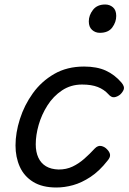

<svg xmlns="http://www.w3.org/2000/svg" viewBox="-20 -815 572 854"><path d="M231 19Q168 19 127.5 -6Q87 -31 68 -73.5Q49 -116 49 -168Q49 -224 68.5 -285.5Q88 -347 126 -400Q164 -453 221 -486Q278 -519 354 -519Q411 -519 450.5 -501Q490 -483 520 -448Q535 -430 530.5 -417.5Q526 -405 514 -394Q501 -384 488 -382.5Q475 -381 462 -396Q443 -417 415 -428Q387 -439 345 -439Q295 -439 256 -413Q217 -387 191 -346Q165 -305 152 -259.5Q139 -214 139 -173Q139 -139 150.5 -114Q162 -89 184.5 -75.5Q207 -62 241 -61Q275 -61 302.5 -74Q330 -87 354.5 -108.5Q379 -130 402 -155Q416 -169 431 -165.5Q446 -162 456 -151Q468 -139 469.5 -127Q471 -115 458 -100Q422 -54 382.5 -28Q343 -2 305 8.5Q267 19 231 19ZM424 -669Q404 -669 389.5 -682Q375 -695 375 -720Q375 -747 393.5 -771Q412 -795 448 -795Q468 -795 482.5 -782.5Q497 -770 497 -744Q497 -717 479.5 -693Q462 -669 424 -669Z"/></svg>

Font: Playwrite AU TAS
Style: Regular
Weight: 400
Designer: Veronika Burian, José Scaglione
Foundry: TypeTogether
Version: Version 1.002